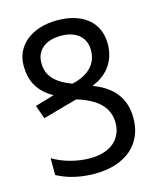

<svg xmlns="http://www.w3.org/2000/svg" viewBox="-111 -803 740 892"><g transform="rotate(-15 259.5 -357.0)"><path d="M474 -193C474 -287 427 -350 331 -386V-388C398 -415 448 -470 448 -558C448 -662 371 -724 248 -724C127 -724 44 -658 44 -561C44 -487 71 -433 143 -392L51 -365L74 -300L239 -346C337 -317 388 -268 388 -194C388 -117 332 -65 232 -65C171 -65 103 -83 54 -113V-32C101 -7 159 10 235 10C386 10 474 -71 474 -193ZM127 -552C127 -612 172 -650 247 -650C318 -650 365 -613 365 -550C365 -482 321 -444 258 -425L241 -421C154 -455 127 -495 127 -552Z"/></g></svg>

Font: Noto Sans Armenian Condensed
Style: Regular
Weight: 400
Width: 3
Designer: Monotype Design Team
Foundry: Monotype Imaging Inc.
Version: Version 2.008